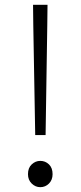

<svg xmlns="http://www.w3.org/2000/svg" viewBox="-20 -763 335 796"><path d="M126 -203 118 -658 117 -743H177L176 -658L169 -203ZM147 13Q127 13 111.5 -2Q96 -17 96 -41Q96 -67 111.5 -81.5Q127 -96 147 -96Q168 -96 183 -81.5Q198 -67 198 -41Q198 -17 183 -2Q168 13 147 13Z"/></svg>

Font: Noto Sans JP Thin Light
Style: Regular
Weight: 300
Version: Version 2.004-H2;hotconv 1.0.118;makeotfexe 2.5.65603